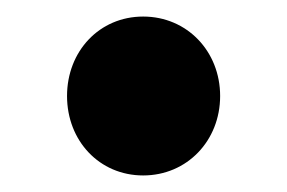

<svg xmlns="http://www.w3.org/2000/svg" viewBox="-20 -200 347 232"><path d="M153 12C206 12 246 -30 246 -84C246 -138 206 -180 153 -180C100 -180 61 -138 61 -84C61 -30 100 12 153 12Z"/></svg>

Font: Source Sans Pro
Style: Bold
Weight: 700
Designer: Paul D. Hunt
Foundry: Adobe Systems Incorporated
Version: Version 3.006;hotconv 1.0.111;makeotfexe 2.5.65597